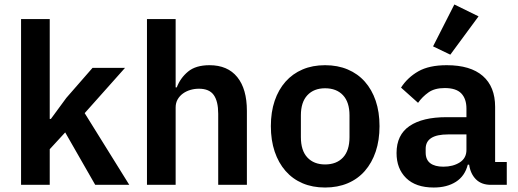

<svg xmlns="http://www.w3.org/2000/svg" viewBox="-20 -825 2312 857"><path d="M74 -740H202V-294H207L276 -388L393 -522H538L358 -320L557 0H405L271 -234L202 -159V0H74Z M636 -740H764V-435H769Q785 -477 819.5 -505.5Q854 -534 915 -534Q996 -534 1039 -481Q1082 -428 1082 -330V0H954V-317Q954 -373 934 -401Q914 -429 868 -429Q848 -429 829.5 -423.5Q811 -418 796.5 -407.5Q782 -397 773 -381.5Q764 -366 764 -345V0H636Z M1431 12Q1375 12 1330.5 -7Q1286 -26 1254.5 -62Q1223 -98 1206 -148.5Q1189 -199 1189 -262Q1189 -325 1206 -375Q1223 -425 1254.5 -460.5Q1286 -496 1330.5 -515Q1375 -534 1431 -534Q1487 -534 1532 -515Q1577 -496 1608.5 -460.5Q1640 -425 1657 -375Q1674 -325 1674 -262Q1674 -199 1657 -148.5Q1640 -98 1608.5 -62Q1577 -26 1532 -7Q1487 12 1431 12ZM1431 -91Q1482 -91 1511 -122Q1540 -153 1540 -213V-310Q1540 -369 1511 -400Q1482 -431 1431 -431Q1381 -431 1352 -400Q1323 -369 1323 -310V-213Q1323 -153 1352 -122Q1381 -91 1431 -91Z M2171 0Q2129 0 2104.5 -24.5Q2080 -49 2074 -90H2068Q2055 -39 2015 -13.5Q1975 12 1916 12Q1836 12 1793 -30Q1750 -72 1750 -142Q1750 -223 1808 -262.5Q1866 -302 1973 -302H2062V-340Q2062 -384 2039 -408Q2016 -432 1965 -432Q1920 -432 1892.5 -412.5Q1865 -393 1846 -366L1770 -434Q1799 -479 1847 -506.5Q1895 -534 1974 -534Q2080 -534 2135 -486Q2190 -438 2190 -348V-102H2242V0ZM1959 -81Q2002 -81 2032 -100Q2062 -119 2062 -156V-225H1980Q1880 -225 1880 -161V-144Q1880 -112 1900.5 -96.5Q1921 -81 1959 -81ZM1990 -581 1913 -618 2008 -805 2116 -752Z"/></svg>

Font: IBM Plex Sans Arabic SemiBold
Style: Regular
Weight: 600
Designer: Mike Abbink, Paul van der Laan, Pieter van Rosmalen, Wael Morcos, Khajak Apelian
Foundry: Bold Monday
Version: Version 1.1